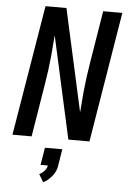

<svg xmlns="http://www.w3.org/2000/svg" viewBox="-63 -781 727 1078"><g transform="rotate(5 300.0 -242.0)"><path d="M27 0 149 -735H267L394 -160Q395 -162 395 -163Q395 -164 395 -165L404 -276Q408 -317 413.5 -358.5Q419 -400 426 -441L474 -735H582L461 0H342L215 -575Q215 -573 214.5 -572Q214 -571 214 -570L205 -459Q201 -418 195.5 -376.5Q190 -335 183 -294L135 0ZM222 251 196 207Q212 200 224.5 186Q237 172 240 155H199L215 57H313L297 155Q295 170 288 184Q281 198 271 210.5Q261 223 248.5 233.5Q236 244 222 251Z"/></g></svg>

Font: Iosevka SS04 SmBd Ex Obl
Style: Regular
Weight: 600
Width: 7
Italic angle: -9°
Monospace: yes
Designer: Belleve Invis
Foundry: Belleve Invis
Version: Version 19.0.0; ttfautohint (v1.8.4)